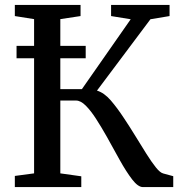

<svg xmlns="http://www.w3.org/2000/svg" viewBox="-20 -763 739 783"><path d="M40.5 0V-45.5L119 -56V-525.5H47.5V-576H119V-685L40.5 -697.5V-743H308.5V-697.5L226 -685V-576H329.5V-525.5H226V-399.5H314L513 -684.5L433 -697.5V-743H671.5V-697.5L593.5 -684.5L375.5 -393.5Q405 -384.5 431.8 -353.5Q458.5 -322.5 486 -280.5Q510 -244.5 533.2 -206.5Q556.5 -168.5 577.2 -135.5Q598 -102.5 615.5 -80.5Q633 -58.5 646 -55.5L686.5 -44.5V0H563Q543 0 519 -31.2Q495 -62.5 468.5 -110Q442 -157.5 415 -206.5Q393.5 -244.5 372 -278Q350.5 -311.5 329.8 -332.2Q309 -353 290 -353H226V-56L311.5 -44V0Z"/></svg>

Font: Merriweather Text
Style: Regular
Weight: 400
Designer: Eben Sorkin
Foundry: Eben Sorkin
Version: Version 2.100; ttfautohint (v1.7.19-72a1) -l 8 -r 50 -G 200 